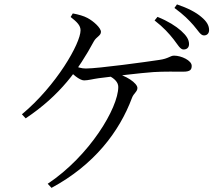

<svg xmlns="http://www.w3.org/2000/svg" viewBox="-20 -828 1040 892"><path d="M927.6 -663.4C941.3 -663.4 951.4 -672.3 951.4 -688.2C951.4 -709.2 940.8 -728.4 915 -749.6C890.5 -770.6 854 -789.9 802.2 -807.6L790.4 -791.1C834.7 -758.5 857.2 -735.3 878.7 -710.9C900.9 -685.7 911.3 -663.4 927.6 -663.4ZM832.6 -598.1C848.2 -598.1 858.2 -607 858.2 -623.1C858.2 -644 846.8 -662.2 821.1 -685.3C797 -706.5 761.3 -729.7 711.7 -749.6L698.2 -733C740 -700.6 765.5 -671.8 786.6 -645.1C806.2 -620 817 -598.1 832.6 -598.1ZM201.6 25.8 219.3 44.8C417.1 -61.8 534.5 -215.8 593.2 -373.4C601.2 -395.1 618.4 -401.8 618.4 -419.3C618.4 -441.1 566.6 -478.9 502.8 -491.3L487.4 -476.1C511.9 -462.1 529.5 -446.2 529.5 -424.1C529.5 -326.6 396.2 -103.8 201.6 25.8ZM81.8 -297 99.3 -278.2C259.6 -385.3 345.5 -505 416.6 -637C428.1 -657.2 449 -662.2 449 -680.1C449 -698.3 414.4 -729.8 386.4 -744.5C369.8 -753.6 344.6 -760.8 318.2 -765.6L308.2 -749.1C338.6 -725.1 354.2 -709.5 354.2 -687C354.2 -626.6 241.5 -429.7 81.8 -297ZM370.6 -454.5C389.3 -454.5 412.9 -461.2 438.1 -464.6C500.7 -473 634.5 -489.2 693.3 -493.2C739.6 -496.2 801.5 -495 831.6 -495C865.1 -495 870.6 -505.4 870.6 -522.3C870.6 -546.8 822.9 -569.5 788.9 -569.5C770.5 -569.5 763.9 -555.8 720.4 -549.7C664.7 -541.1 436.1 -509.7 379.1 -509.7C358.1 -509.7 339.6 -515.2 310.2 -528.7L294.7 -505.8C314.7 -486.2 349 -454.5 370.6 -454.5Z"/></svg>

Font: Source Han Serif TW VF
Style: Regular
Weight: 250
Designer: Ryoko NISHIZUKA 西塚涼子 (kana & ideographs); Frank Grießhammer (Latin, Greek & Cyrillic); Wenlong ZHANG 张文龙 (bopomofo); San
Foundry: Adobe
Version: Version 2.002;hotconv 1.1.0;makeotfexe 2.6.0